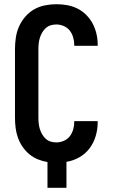

<svg xmlns="http://www.w3.org/2000/svg" viewBox="-20 -763 540 910"><path d="M205 127V5Q181 1 159 -8Q137 -17 118.5 -32.5Q100 -48 86.5 -68Q73 -88 65 -110.5Q57 -133 54 -157Q51 -181 51 -205V-530Q51 -557 55 -584.5Q59 -612 70 -637Q81 -662 99.5 -683.5Q118 -705 141.5 -718.5Q165 -732 192.5 -737.5Q220 -743 247 -743Q273 -743 298.5 -738.5Q324 -734 347 -722.5Q370 -711 388.5 -692.5Q407 -674 419 -651.5Q431 -629 437 -603.5Q443 -578 443 -552V-546H332V-549Q332 -567 327 -585Q322 -603 311 -617.5Q300 -632 282.5 -639.5Q265 -647 247 -647Q233 -647 220 -643Q207 -639 197 -630Q187 -621 180 -609Q173 -597 169 -584Q165 -571 163.5 -557.5Q162 -544 162 -530V-205Q162 -191 163.5 -177.5Q165 -164 169 -151Q173 -138 180 -126Q187 -114 197 -105Q207 -96 220 -92Q233 -88 247 -88Q265 -88 282.5 -95.5Q300 -103 311 -117.5Q322 -132 327 -150Q332 -168 332 -186V-189H443V-183Q443 -150 433.5 -118Q424 -86 404.5 -60Q385 -34 356 -17.5Q327 -1 295 4V127Z"/></svg>

Font: Iosevka Fixed
Style: Bold
Weight: 700
Monospace: yes
Designer: Belleve Invis
Foundry: Belleve Invis
Version: Version 32.3.0